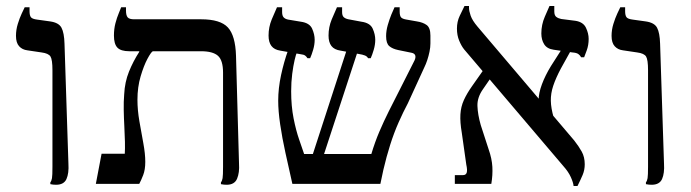

<svg xmlns="http://www.w3.org/2000/svg" viewBox="-20 -610 2291 637"><path d="M166 3Q162 3 156.5 2.5Q151 2 147 1V-5Q151 -10 152.5 -19Q154 -28 154 -57V-377Q154 -412 147.5 -422.5Q141 -433 118 -436L71 -443Q54 -445 43.5 -456.5Q33 -468 33 -491Q33 -511 39 -530.5Q45 -550 52 -565Q59 -580 62 -586H78V-573Q78 -559 82.5 -553Q87 -547 103 -545L146 -539Q175 -535 184 -518Q193 -501 194 -465L207 -67Q209 -35 200.5 -16Q192 3 166 3Z M732 3Q728 3 722.5 2.5Q717 2 713 1V-5Q717 -10 718.5 -19Q720 -28 720 -57V-369Q720 -410 703 -425Q686 -440 647 -440H409Q381 -440 369.5 -452Q358 -464 358 -492Q358 -514 363 -533Q368 -552 374 -566Q380 -580 382 -586H398V-575Q398 -559 403.5 -552.5Q409 -546 425 -546H647Q711 -546 736 -519Q761 -492 763 -425L773 -67Q775 -37 766.5 -17Q758 3 732 3ZM298 0 317 -100H394Q395 -116 394.5 -139.5Q394 -163 392.5 -190.5Q391 -218 390.5 -245.5Q390 -273 392 -297Q394 -338 408 -372.5Q422 -407 442 -438V-456H487V-440Q481 -437 469 -414.5Q457 -392 446.5 -356.5Q436 -321 436 -279Q436 -245 442.5 -207.5Q449 -170 455.5 -135Q462 -100 462 -73Q462 -47 455 -29Q448 -11 442 0Z M950 0Q938 -53 927 -103Q916 -153 909.5 -197.5Q903 -242 903 -276Q903 -317 912.5 -361Q922 -405 936 -444L965 -436Q962 -430 957.5 -411Q953 -392 949.5 -365Q946 -338 946 -307Q946 -258 954 -217.5Q962 -177 972.5 -147Q983 -117 989 -99H1212Q1224 -139 1238.5 -173Q1253 -207 1270 -241Q1287 -275 1307 -314L1352 -403Q1360 -417 1358 -425Q1356 -433 1345 -435L1301 -444Q1282 -448 1271.5 -457Q1261 -466 1261 -490Q1261 -508 1266.5 -527Q1272 -546 1278.5 -562Q1285 -578 1289 -586H1306V-572Q1306 -557 1311 -552Q1316 -547 1329 -545L1363 -539Q1383 -536 1395.5 -527Q1408 -518 1408 -492V-466Q1408 -453 1405 -438.5Q1402 -424 1397.5 -410.5Q1393 -397 1388 -387L1333 -267Q1318 -239 1302.5 -204Q1287 -169 1274.5 -129.5Q1262 -90 1252 -47L1242 0ZM1006 -62 1139 -471 1176 -468 1043 -62ZM1000 -417Q997 -422 992.5 -425.5Q988 -429 978 -430L910 -442Q890 -445 880.5 -457.5Q871 -470 871 -492Q871 -520 881.5 -545.5Q892 -571 899 -586H916V-570Q916 -558 921 -552.5Q926 -547 936 -545L978 -538Q1007 -534 1015.5 -515Q1024 -496 1024 -478Q1024 -462 1019 -445Q1014 -428 1009 -417ZM1201 -417Q1198 -423 1190.5 -426Q1183 -429 1170 -431L1110 -442Q1089 -445 1079.5 -457.5Q1070 -470 1070 -492Q1070 -520 1080.5 -545.5Q1091 -571 1098 -586H1115V-570Q1115 -558 1120.5 -553Q1126 -548 1136 -546L1179 -538Q1208 -534 1216.5 -515Q1225 -496 1225 -478Q1225 -462 1220 -445Q1215 -428 1210 -417Z M1883 7Q1882 -4 1874 -22Q1866 -40 1849 -59L1520 -446Q1511 -457 1503.5 -475Q1496 -493 1496 -515Q1496 -538 1505 -557Q1514 -576 1521 -590H1536V-584Q1536 -574 1541.5 -558Q1547 -542 1564 -522L1885 -144Q1900 -125 1910 -107Q1920 -89 1920 -65Q1920 -46 1913 -29.5Q1906 -13 1896 7ZM1489 0V-29H1516Q1526 -29 1528.5 -37.5Q1531 -46 1527 -64L1512 -170Q1506 -205 1507.5 -230.5Q1509 -256 1519 -278Q1529 -300 1546 -324L1591 -388L1614 -360L1583 -315Q1563 -287 1564 -258.5Q1565 -230 1575 -195L1601 -115Q1612 -84 1613.5 -56.5Q1615 -29 1610 0ZM1817 -220 1767 -278Q1767 -301 1778 -330.5Q1789 -360 1808 -391L1847 -452L1876 -446L1841 -383Q1824 -351 1815.5 -325.5Q1807 -300 1807.5 -275.5Q1808 -251 1817 -220ZM1908 -420Q1905 -426 1899 -430.5Q1893 -435 1879 -436L1817 -445Q1795 -448 1785.5 -463Q1776 -478 1776 -499Q1776 -528 1787.5 -554.5Q1799 -581 1803 -590H1819V-572Q1819 -559 1825.5 -554Q1832 -549 1842 -547L1889 -541Q1915 -537 1924 -518Q1933 -499 1933 -481Q1933 -460 1926.5 -442.5Q1920 -425 1918 -420Z M2142 3Q2138 3 2132.5 2.5Q2127 2 2123 1V-5Q2127 -10 2128.5 -19Q2130 -28 2130 -57V-377Q2130 -412 2123.5 -422.5Q2117 -433 2094 -436L2047 -443Q2030 -445 2019.5 -456.5Q2009 -468 2009 -491Q2009 -511 2015 -530.5Q2021 -550 2028 -565Q2035 -580 2038 -586H2054V-573Q2054 -559 2058.5 -553Q2063 -547 2079 -545L2122 -539Q2151 -535 2160 -518Q2169 -501 2170 -465L2183 -67Q2185 -35 2176.5 -16Q2168 3 2142 3Z"/></svg>

Font: Frank Ruhl Libre
Style: Regular
Weight: 400
Designer: Yanek Iontef
Foundry: Fontef
Version: Version 6.004